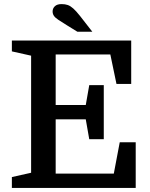

<svg xmlns="http://www.w3.org/2000/svg" viewBox="-20 -918 734 938"><path d="M487 -238H416L399 -335H252V-70H536L565 -223H643V0H38V-53L132 -74V-646L38 -667V-720H621V-508H549L519 -652H252V-405H399L416 -502H487ZM371 -840 431 -763H358L311 -792Q282 -810 266 -820.5Q250 -831 243.5 -840.5Q237 -850 237 -862Q237 -877 248 -887.5Q259 -898 281 -898Q298 -898 311 -893.5Q324 -889 338 -876.5Q352 -864 371 -840Z"/></svg>

Font: Domine SemiBold
Style: Regular
Weight: 600
Designer: Pablo Impallari, Rodrigo Fuenzalida, Brenda Gallo
Foundry: Pablo Impallari, Rodrigo Fuenzalida, Brenda Gallo
Version: Version 2.000